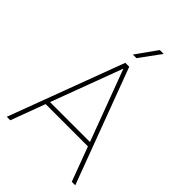

<svg xmlns="http://www.w3.org/2000/svg" viewBox="-261 -1013 1119 1119"><g transform="rotate(45 298.5 -453.0)"><path d="M279.3 -775.9 371.6 -905.8H403.8L308.6 -775.9ZM16.1 0 282.2 -710.9H314.5L580.6 0H551.8L472.7 -212.4H124L44.9 0ZM133.8 -238.8H462.9L298.3 -679.2Z"/></g></svg>

Font: Mardoto Thin
Style: Regular
Weight: 250
Designer: Christian Robertson, Vahan Hovhannisyan
Foundry: Google
Version: Version 1.000